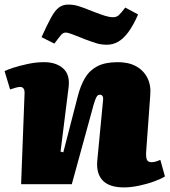

<svg xmlns="http://www.w3.org/2000/svg" viewBox="-27 -803 739 837"><path d="M692 -34Q677 -24 646 -12.5Q615 -1 579 6.5Q543 14 514 14Q449 14 420.5 -16.5Q392 -47 397 -102L422 -363Q424 -378 420 -384Q416 -390 409 -390Q401 -390 396.5 -384.5Q392 -379 386.5 -363.5Q381 -348 372 -313L286 0H65L80 -394Q81 -409 76 -416.5Q71 -424 61 -424Q53 -424 42.5 -421Q32 -418 17 -413L-7 -493Q4 -499 32 -508Q60 -517 95.5 -524.5Q131 -532 165 -532Q218 -532 248.5 -504.5Q279 -477 272 -422L237 -142L249 -139L312 -383Q324 -430 343.5 -463Q363 -496 397 -514Q431 -532 487 -532Q534 -532 566.5 -514Q599 -496 615.5 -463.5Q632 -431 628 -388L610 -139Q609 -117 613.5 -106.5Q618 -96 634 -96Q645 -96 655 -99.5Q665 -103 672 -106ZM439 -608Q414 -608 393 -614.5Q372 -621 343 -632Q309 -646 288.5 -653.5Q268 -661 260 -661Q249 -661 241 -652.5Q233 -644 210 -613L154 -641Q179 -696 196 -727Q213 -758 230 -770.5Q247 -783 270 -783Q293 -783 313.5 -777Q334 -771 378 -753Q412 -740 431 -734Q450 -728 466 -728Q481 -728 490.5 -736.5Q500 -745 519 -770L575 -740Q554 -692 532.5 -663Q511 -634 488 -621Q465 -608 439 -608Z"/></svg>

Font: Literata 18pt Black
Style: Italic
Weight: 900
Italic angle: -2°
Designer: Latin by Veronika Burian and Jose Scaglione. Greek by Irene Vlachou. Cyrillic by Vera Evstafieva
Foundry: TypeTogether
Version: Version 3.103;gftools[0.9.29]